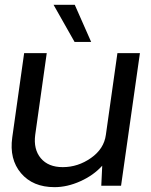

<svg xmlns="http://www.w3.org/2000/svg" viewBox="-20 -770 626 796"><path d="M289.1 -596.2 202.1 -750H290L357.9 -596.2ZM560.1 -549.8 481.9 0H399.9L403.8 -83Q367.7 -43 313.2 -18.6Q258.8 5.9 206.1 5.9Q116.2 5.9 67.1 -52Q18.1 -109.9 30.8 -200.2L80.1 -549.8H173.8L126 -210.9Q118.2 -150.9 149.2 -114Q180.2 -77.1 240.2 -77.1Q303.2 -77.1 357.2 -115Q411.1 -152.8 418.9 -210.9L466.8 -549.8Z"/></svg>

Font: Oakes Grotesk
Style: Italic
Weight: 400
Designer: Samuel Oakes
Foundry: Samuel Oakes
Version: Version 1.0 | wf-rip DC20170320